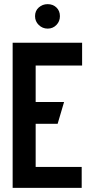

<svg xmlns="http://www.w3.org/2000/svg" viewBox="-20 -906 451 926"><path d="M210 -886Q185 -886 167 -870Q149 -854 149 -828Q149 -803 167 -785.5Q185 -768 210 -768Q235 -768 252 -785.5Q269 -803 269 -828Q269 -854 252 -870Q235 -886 210 -886ZM41 0H374V-101H152V-309H258L289 -414H152V-590H376V-700H41Z"/></svg>

Font: Advent Pro
Style: Bold
Weight: 700
Designer: VivaRado, Andreas Kalpakidis
Foundry: VivaRado, Andreas Kalpakidis
Version: Version 3.000